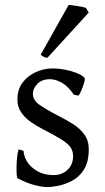

<svg xmlns="http://www.w3.org/2000/svg" viewBox="-20 -748 427 783"><path d="M174 15Q151 15 118 6Q85 -3 52 -21Q49 -23 48 -37Q47 -51 47.5 -70.5Q48 -90 50 -109Q52 -128 56 -139L76 -133Q79 -92 113.5 -63Q148 -34 198 -34Q233 -34 255.5 -55.5Q278 -77 278 -111Q278 -134 266 -149.5Q254 -165 227.5 -181Q201 -197 157 -220Q131 -233 106.5 -250Q82 -267 66.5 -289.5Q51 -312 51 -342Q51 -383 72 -411Q93 -439 126 -454Q159 -469 196 -469Q217 -469 242 -464.5Q267 -460 289.5 -451.5Q312 -443 324 -432Q328 -428 323.5 -412Q319 -396 312 -379.5Q305 -363 300 -358L281 -362Q258 -396 232.5 -410.5Q207 -425 184 -425Q151 -425 132.5 -406Q114 -387 114 -366Q114 -340 140.5 -321Q167 -302 223 -273Q251 -259 278.5 -241.5Q306 -224 324 -199.5Q342 -175 342 -139Q342 -87 322 -56Q302 -25 272.5 -10Q243 5 215.5 10Q188 15 174 15ZM173 -512Q164 -513 157 -517Q150 -521 146 -525L260 -728Q271 -727 295 -723.5Q319 -720 330 -716L342 -697Z"/></svg>

Font: ChillKai
Style: Regular
Weight: 400
Designer: ChillType
Foundry: 寒蝉字型
Version: Version 2.000